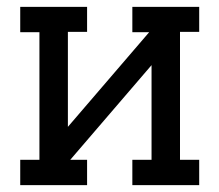

<svg xmlns="http://www.w3.org/2000/svg" viewBox="-20 -540 640 560"><path d="M234 0H39V-74H95V-446H39V-520H234V-447H178V-170L415 -446H366V-520H561V-447H505V-74H561V0H366V-74H422V-350L185 -74H234Z"/></svg>

Font: Iosevka Etoile
Style: Regular
Weight: 400
Designer: Belleve Invis
Foundry: Belleve Invis
Version: Version 33.2.4